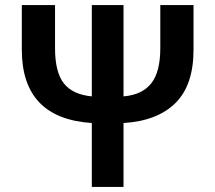

<svg xmlns="http://www.w3.org/2000/svg" viewBox="-20 -737 849 757"><path d="M342 -252Q66 -270 66 -541V-717H197V-547Q197 -452 232 -408Q267 -364 342 -357V-717H467V-357Q540 -363 576 -408Q612 -453 612 -547V-717H743V-541Q743 -401 671.5 -330.5Q600 -260 467 -252V0H342Z"/></svg>

Font: Nebula Sans Semibold
Style: Regular
Weight: 600
Designer: Paul D. Hunt for Adobe (as Source Sans)
Foundry: Nebula Entertainment & Broadcasting LLC
Version: Version 1.010